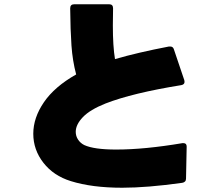

<svg xmlns="http://www.w3.org/2000/svg" viewBox="-20 -821 1040 900"><path d="M553 59Q411 59 312 28Q231 3 183.5 -58Q136 -119 136 -194Q136 -269 186 -342Q236 -415 337 -472Q320 -536 315 -607.5Q310 -679 309 -782Q309 -801 328 -801H492Q510 -801 510 -782Q509 -754 509 -702Q509 -604 519 -544Q626 -575 772 -603H778Q791 -603 795 -590L844 -445L845 -437Q845 -425 830 -422Q601 -385 475 -336Q402 -307 368.5 -272Q335 -237 335 -203Q335 -183 346 -166.5Q357 -150 375 -141Q421 -120 525 -120Q657 -120 835 -150H840Q855 -150 855 -134L852 16Q852 33 834 36Q670 59 553 59Z"/></svg>

Font: LINE Seed JP_TTF ExtraBold
Style: Regular
Weight: 800
Designer: LY Corporation & Fontrix & Fontworks
Version: Version 1.015